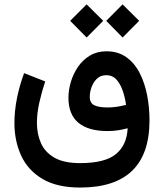

<svg xmlns="http://www.w3.org/2000/svg" viewBox="-20 -635 743 871"><path d="M536.1 -615.2 611.3 -540.5 536.1 -464.8 461.9 -540.5ZM373 -615.2 448.2 -540.5 373 -464.8 298.3 -540.5ZM343.3 215.8Q238.3 215.8 172.4 176.5Q106.4 137.2 75.9 70.6Q45.4 3.9 45.4 -77.1Q45.4 -131.3 56.9 -189.2Q68.4 -247.1 89.4 -303.2L185.1 -265.6Q169.4 -218.3 158.4 -169.9Q147.5 -121.6 147.5 -77.6Q147.5 -27.8 165.5 13.7Q183.6 55.2 226.6 80.1Q269.5 105 343.3 105Q456.1 105 505.9 64Q555.7 22.9 559.1 -53.2Q537.6 -47.4 515.4 -43.9Q493.2 -40.5 467.3 -40.5Q381.3 -40.5 335.9 -77.9Q290.5 -115.2 290.5 -191.9Q290.5 -227.5 301.8 -264.6Q313 -301.8 334.7 -333Q356.4 -364.3 388.7 -383.3Q420.9 -402.3 462.9 -402.3Q515.6 -402.3 553 -375.7Q590.3 -349.1 613.5 -304Q636.7 -258.8 647.5 -202.9Q658.2 -147 658.2 -88.9Q658.2 215.8 343.3 215.8ZM467.3 -147.5Q488.8 -147.5 509.8 -150.6Q530.8 -153.8 551.8 -159.2Q547.9 -189 537.8 -220.2Q527.8 -251.5 509.5 -272.7Q491.2 -293.9 461.9 -293.9Q436.5 -293.9 419.9 -278.1Q403.3 -262.2 395.3 -239.5Q387.2 -216.8 387.2 -196.3Q387.2 -166.5 408.9 -157Q430.7 -147.5 467.3 -147.5Z"/></svg>

Font: Vazirmatn FD Medium
Style: Regular
Weight: 500
Designer: Saber Rastikerdar
Foundry: Saber Rastikerdar
Version: Version 33.003